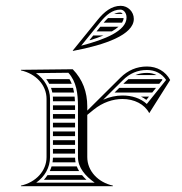

<svg xmlns="http://www.w3.org/2000/svg" viewBox="-20 -640 625 660"><path d="M324.8 -548 311.8 -532H364.3C373.3 -537.1 381.1 -542.5 387.3 -548ZM300.5 -518C296.1 -512.7 291.8 -507.3 287.5 -502H290.2C306.6 -507 321.7 -512.4 335.2 -518ZM372.1 -592H401.6C399.2 -595.4 396.2 -597 394 -597C386.3 -597 379.1 -595.2 372.1 -592ZM351.5 -578C346.4 -573.3 341.3 -568 336.2 -562H399.5C402.7 -567.2 404.6 -572.5 404.9 -578ZM231 -465C340.9 -485.5 440 -520.5 440 -575C440 -599.8 419.8 -620 395 -620C363.1 -620 337.8 -599 315.7 -571.7L230 -466ZM259.1 -482.9 325 -564.1C344.5 -588.1 366.2 -607 394 -607C405.6 -607 415 -594.9 415 -580C415 -533.6 340.2 -504 259.1 -482.9ZM404.1 -352H527.5L538.4 -365.5C537.7 -366.4 536.9 -367.2 536.2 -368H421.5C417.4 -364.8 413.4 -361.3 409.5 -357.4ZM390 -338 373.9 -322H503.4L516.3 -338ZM445.5 -382H518.1C508.6 -386.9 497.6 -389.4 485.2 -389.4C470.8 -389.4 457.7 -387 445.5 -382ZM492.2 -308H464.5C471.1 -304.8 477.3 -301.1 483.1 -296.7ZM162 -202H238V-218H162ZM162 -188V-172H238V-188ZM162 -158V-142H238V-158ZM162 -128V-112H238V-128ZM162 -292H237.6C237.4 -297.5 237 -302.8 236.5 -308H161.7C161.9 -305.4 162 -302.7 162 -300ZM162 -278V-262H238V-274C238 -275.3 238 -276.7 238 -278ZM162 -248V-232H238V-248ZM139 -368C142.8 -362.9 146.2 -357.6 149.1 -352H226.6C224.4 -357.6 221.9 -363 218.8 -368ZM155.3 -338C157.2 -332.8 158.7 -327.5 159.8 -322H234.6C233.7 -327.5 232.6 -332.8 231.2 -338ZM239.8 -82C238.7 -87.1 238.1 -92.5 238 -98H162C161.9 -92.6 161.4 -87.2 160.5 -82ZM243.9 -68H157.3C155.6 -62.5 153.5 -57.1 151.1 -52H251.9C248.7 -57.1 246.1 -62.5 243.9 -68ZM262 -38H143.3C139.6 -32.3 135.4 -26.9 130.9 -22H277.2C271.7 -27.2 266.5 -32.5 262 -38ZM140 -100C140 -52.2 102.9 -13.2 52 -2V0H368V-2C317.1 -13.2 280 -52.2 280 -100V-245.1L302 -263C333 -288.2 368.5 -299.7 401 -299.7C441.4 -299.7 477 -281.9 493 -251L565 -365C549.2 -394.8 519.6 -411.4 485.2 -411.4C449.7 -411.4 419.4 -398.2 394 -373L280 -259.8V-274C280 -323.8 264.3 -366.7 230 -402L52 -400V-398C102.9 -386.8 140 -347.8 140 -300ZM152 -100V-300C152 -336.8 132 -368.7 103.6 -388.6L214.9 -389.9C242.9 -359.2 248 -318.7 248 -274V-100C248 -63.8 272.8 -35.3 305.6 -12H104.4C133.5 -32.7 152 -63.9 152 -100ZM334.7 -297.2 402.5 -364.5C425.9 -387.7 452.8 -399.4 485.2 -399.4C513.5 -399.4 536.6 -387 551 -365.2L484.6 -282.6C462.9 -302.4 433.7 -311.7 401 -311.7C379.5 -311.7 356.7 -307 334.7 -297.2Z"/></svg>

Font: SortefaxS02
Style: Medium
Weight: 500
Designer: gluk
Foundry: gluk
Version: Version 0.261